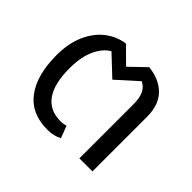

<svg xmlns="http://www.w3.org/2000/svg" viewBox="-132 -756 956 956"><g transform="rotate(45 346.0 -278.0)"><path d="M599 -384V0H507V-384Q507 -467 455 -491L346 -393L243 -490Q204 -468 179.5 -415Q155 -362 155 -282Q155 -174 194 -119Q233 -64 310 -64Q329 -64 347 -70L371 -6Q354 3 336 7.5Q318 12 292 12Q179 12 121 -66Q63 -144 63 -283Q63 -367 91 -429Q119 -491 165.5 -526Q212 -561 267 -568L349 -487L432 -567Q511 -558 555 -512.5Q599 -467 599 -384Z"/></g></svg>

Font: FiraGO
Style: Regular
Weight: 400
Designer: bBox Type
Foundry: bBox Type GmbH
Version: Version 1.001;April 20, 2020;FontCreator 12.0.0.2555 64-bit